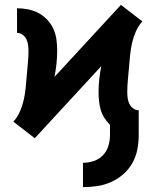

<svg xmlns="http://www.w3.org/2000/svg" viewBox="-20 -554 640 789"><path d="M321 215V115Q344 115 366 107.5Q388 100 403.5 83.5Q419 67 425.5 45Q432 23 432 0V-41Q419 -54 409 -69.5Q399 -85 394 -102.5Q389 -120 387 -138Q385 -156 385 -175Q385 -202 388 -229Q391 -256 396 -282L123 14L79 -20L35 -54Q52 -73 62 -96Q72 -119 77.5 -143.5Q83 -168 85.5 -193.5Q88 -219 90 -244Q92 -269 94.5 -294Q97 -319 97 -344Q97 -356 95.5 -368.5Q94 -381 88.5 -392.5Q83 -404 72.5 -411.5Q62 -419 50 -419V-520Q73 -520 95.5 -515.5Q118 -511 138 -500.5Q158 -490 174 -473Q190 -456 199.5 -435Q209 -414 212 -391Q215 -368 215 -345Q215 -318 212 -291Q209 -264 204 -238L477 -534L521 -500L565 -466Q548 -447 538 -424Q528 -401 522.5 -376.5Q517 -352 514.5 -326.5Q512 -301 510 -276Q508 -251 505.5 -226Q503 -201 503 -176Q503 -164 504.5 -151.5Q506 -139 511.5 -127.5Q517 -116 527.5 -108.5Q538 -101 550 -101V0Q550 30 544.5 59.5Q539 89 524.5 115Q510 141 487.5 161Q465 181 437.5 193.5Q410 206 380.5 210.5Q351 215 321 215Z"/></svg>

Font: Iosevka Custom Extended
Style: Bold
Weight: 700
Width: 7
Monospace: yes
Designer: Belleve Invis
Foundry: Belleve Invis
Version: Version 11.2.4; ttfautohint (v1.8.4)